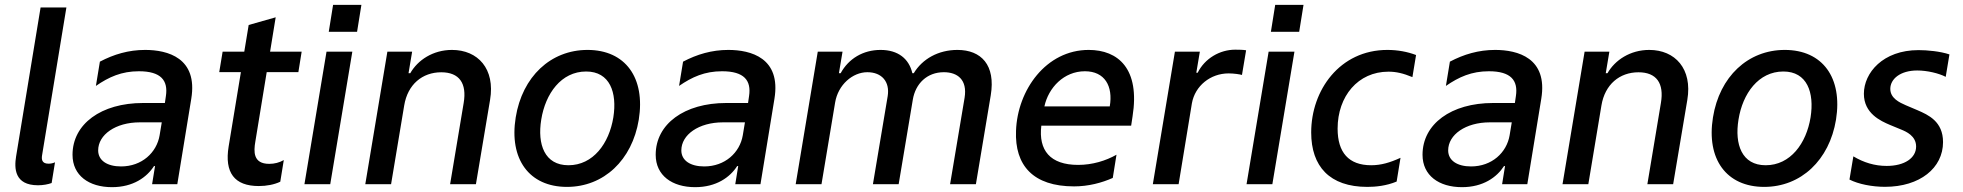

<svg xmlns="http://www.w3.org/2000/svg" viewBox="-20 -758 8075 790"><path d="M136.4 4.3C157.3 4.3 178.3 0.4 192.5 -5L206.3 -90.2C198.2 -86.3 188.2 -84.5 179.7 -84.5C151.3 -84.5 150.6 -103.3 153.1 -119L253.2 -727.3H147L46.2 -114.3C38.4 -66.1 39.1 4.3 136.4 4.3Z M440.7 12.1C528.1 12.1 584.2 -28.8 613.6 -74.6H617.9L605.8 0H709.5L767 -351.6C794.7 -519.9 669.7 -552.6 577.1 -552.6C508.9 -552.6 448.2 -534.4 391 -504.3L374.6 -404.5C428.3 -441.4 480.1 -464.8 551.5 -464.8C642.8 -464.8 672.2 -426.8 662.6 -362.9L658.4 -334.2H568.5C396.3 -334.2 278.4 -247.9 278.4 -121.1C278.4 -35.9 345.9 12.1 440.7 12.1ZM478 -73.2C421.5 -73.2 383.9 -97.3 383.9 -139.2C383.9 -203.8 455.6 -254.6 555 -254.6H645.6L636.7 -201C624.6 -130 563.6 -73.2 478 -73.2Z M1077.4 -461.3H1207.7L1221.2 -545.5H1091.3L1114.3 -686.8L1003.2 -655.2L985.1 -545.5H896L882.1 -461.3H971.2L920.8 -155.5C903.1 -47.6 944.6 7.5 1044.7 7.5C1077.1 7.5 1108.7 1.4 1133.2 -10.3L1147.7 -99.4C1129.6 -89.1 1109.7 -83.8 1087.7 -83.8C1020.6 -83.8 1023.8 -135.3 1030.5 -174.7Z M1350.5 -737.9 1332.7 -627.1H1449.2L1467 -737.9ZM1232.6 0H1338.8L1429.7 -545.5H1323.5Z M1483 0H1589.1L1643.1 -323.9C1657.3 -410.9 1718 -460.6 1795.5 -460.6C1869.7 -460.6 1901.6 -415.5 1887.8 -334.2L1832 0H1938.2L1996.4 -346.9C2018.1 -474.8 1946.4 -552.6 1839.8 -552.6C1761.7 -552.6 1698.9 -511 1668 -456.7H1660.9L1675.8 -545.5H1573.9Z M2312.9 11C2464.1 11 2581 -99.1 2608.3 -265.6C2636 -437.9 2553.3 -552.6 2397.4 -552.6C2245.7 -552.6 2128.9 -442.5 2101.9 -274.9C2074.2 -103.7 2157 11 2312.9 11ZM2318.9 -78.1C2220.9 -78.1 2190.3 -163.7 2207 -266C2224.1 -372.9 2289.1 -463.8 2391.7 -463.8C2489.3 -463.8 2519.9 -377.5 2503.6 -274.9C2486.2 -168 2420.8 -78.1 2318.9 -78.1Z M2840.2 12.1C2927.6 12.1 2983.7 -28.8 3013.1 -74.6H3017.4L3005.3 0H3109L3166.5 -351.6C3194.2 -519.9 3069.2 -552.6 2976.6 -552.6C2908.4 -552.6 2847.7 -534.4 2790.5 -504.3L2774.1 -404.5C2827.8 -441.4 2879.6 -464.8 2951 -464.8C3042.3 -464.8 3071.7 -426.8 3062.1 -362.9L3057.9 -334.2H2968C2795.8 -334.2 2677.9 -247.9 2677.9 -121.1C2677.9 -35.9 2745.4 12.1 2840.2 12.1ZM2877.5 -73.2C2821 -73.2 2783.4 -97.3 2783.4 -139.2C2783.4 -203.8 2855.1 -254.6 2954.5 -254.6H3045.1L3036.2 -201C3024.1 -130 2963.1 -73.2 2877.5 -73.2Z M3253.9 0H3360.1L3416.2 -336.3C3428.3 -409.4 3488.3 -460.9 3548.7 -460.9C3608 -460.9 3642 -421.9 3632.5 -362.6L3571.7 0H3677.6L3735.8 -347.7C3746.8 -414.1 3794.4 -460.9 3863.6 -460.9C3919.7 -460.9 3960.9 -430 3948.9 -355.8L3889.2 0H3995.4L4056.5 -365.8C4077.1 -490.4 4017.4 -552.6 3919.4 -552.6C3840.6 -552.6 3774.9 -515.3 3739.7 -456.7H3734C3720.2 -516.3 3675.4 -552.6 3603.3 -552.6C3531.2 -552.6 3471.6 -516.7 3438.9 -456.7H3431.8L3446.7 -545.5H3344.8Z M4459.5 -552.6C4284.1 -552.6 4166.2 -387.4 4160.5 -219.5C4154.8 -77.4 4230.8 8.9 4399.5 8.9C4458.8 8.9 4513.8 -6 4558.6 -25.9L4573.9 -121.4C4530.2 -96.6 4474.8 -79.5 4416.2 -79.5C4300.4 -79.5 4252.5 -139.9 4264.6 -240.8H4634.2L4639.9 -278.4C4671.5 -475.5 4580.6 -552.6 4459.5 -552.6ZM4546.2 -320.3H4277.3C4294 -397.4 4357.6 -464.8 4443.9 -464.8C4525.6 -464.8 4560.4 -403.8 4546.2 -320.3Z M4723.4 0H4829.5L4884.2 -333.1C4897 -404.5 4960.2 -456 5035.2 -456C5057.5 -456 5082 -452.1 5090.2 -449.6L5107.2 -551.1C5096.2 -553.3 5076 -553.6 5062.5 -553.6C4998.6 -553.6 4937.1 -517.4 4908 -458.8H4902.3L4916.9 -545.5H4814.3Z M5226.9 -737.9 5209.2 -627.1H5325.6L5343.4 -737.9ZM5109 0H5215.2L5306.1 -545.5H5199.9Z M5606.2 11C5639.6 11 5684.3 6.7 5726.6 -11L5742.5 -108.7C5698.9 -88.8 5662.3 -78.1 5621.8 -78.1C5529.1 -78.1 5483.7 -130.7 5483.7 -228.7C5483.7 -362.2 5567.8 -463.1 5692.8 -463.1C5725.1 -463.1 5753.6 -456.3 5791.5 -440.7L5806.5 -531.6C5771.3 -545.1 5730.5 -552.6 5688.6 -552.6C5492.2 -552.6 5375 -386.4 5375 -213.1C5375 -73.9 5450.3 11 5606.2 11Z M5995.4 12.1C6082.7 12.1 6138.8 -28.8 6168.3 -74.6H6172.6L6160.5 0H6264.2L6321.7 -351.6C6349.4 -519.9 6224.4 -552.6 6131.7 -552.6C6063.6 -552.6 6002.8 -534.4 5945.7 -504.3L5929.3 -404.5C5983 -441.4 6034.8 -464.8 6106.2 -464.8C6197.4 -464.8 6226.9 -426.8 6217.3 -362.9L6213.1 -334.2H6123.2C5951 -334.2 5833.1 -247.9 5833.1 -121.1C5833.1 -35.9 5900.6 12.1 5995.4 12.1ZM6032.7 -73.2C5976.2 -73.2 5938.6 -97.3 5938.6 -139.2C5938.6 -203.8 6010.3 -254.6 6109.7 -254.6H6200.3L6191.4 -201C6179.3 -130 6118.3 -73.2 6032.7 -73.2Z M6409.1 0H6515.3L6569.2 -323.9C6583.5 -410.9 6644.2 -460.6 6721.6 -460.6C6795.8 -460.6 6827.8 -415.5 6813.9 -334.2L6758.2 0H6864.3L6922.6 -346.9C6944.2 -474.8 6872.5 -552.6 6766 -552.6C6687.9 -552.6 6625 -511 6594.1 -456.7H6587L6601.9 -545.5H6500Z M7239 11C7390.3 11 7507.1 -99.1 7534.4 -265.6C7562.1 -437.9 7479.4 -552.6 7323.5 -552.6C7171.9 -552.6 7055 -442.5 7028.1 -274.9C7000.4 -103.7 7083.1 11 7239 11ZM7245 -78.1C7147 -78.1 7116.5 -163.7 7133.2 -266C7150.2 -372.9 7215.2 -463.8 7317.8 -463.8C7415.5 -463.8 7446 -377.5 7429.7 -274.9C7412.3 -168 7346.9 -78.1 7245 -78.1Z M7735.8 10.7C7879.6 10.7 7974.8 -66.8 7974.8 -173.3C7974.8 -258.2 7914.4 -285.2 7869.3 -304.7L7821.7 -324.9C7795.5 -336.3 7757.8 -353.7 7757.8 -392.4C7757.8 -432.9 7798.7 -468 7868.6 -468C7909.8 -468 7958.1 -456.3 7985.8 -441.8L8001.1 -534.1C7963.1 -546.9 7909.8 -551.8 7873.9 -551.8C7727.3 -551.8 7649.1 -458.1 7649.1 -372.2C7649.1 -291.2 7718 -260.3 7756.4 -244L7802.9 -224.8C7822.8 -216.6 7864 -198.9 7864 -155.2C7864 -108 7816.8 -75.3 7742.9 -75.3C7693.9 -75.3 7648.4 -89.1 7605.8 -114.7L7589.8 -19.2C7626.4 -0.4 7682.9 10.7 7735.8 10.7Z"/></svg>

Font: TID UI Medium
Style: Italic
Weight: 500
Italic angle: -9.39999°
Designer: The TID Project Authors
Foundry: Bakken & Bæck
Version: Version 1.001;hotconv 1.0.109;makeotfexe 2.5.65596